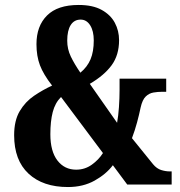

<svg xmlns="http://www.w3.org/2000/svg" viewBox="-20 -744 724 774"><path d="M254 10Q153 10 95 -44Q37 -98 37 -199Q37 -258 59.5 -296Q82 -334 117.5 -358Q153 -382 190 -399Q155 -444 141 -481Q127 -518 127 -566Q127 -639 169.5 -681.5Q212 -724 297 -724Q354 -724 390 -704Q426 -684 443 -652Q460 -620 460 -582Q460 -522 430 -481Q400 -440 342 -406L452 -249Q457 -276 459.5 -312Q462 -348 462 -382V-427H650V-374H634Q616 -374 598.5 -371Q581 -368 567.5 -355Q554 -342 547 -311Q541 -282 532.5 -250.5Q524 -219 512 -187L597 -82Q612 -64 630 -58.5Q648 -53 664 -53H672V0H493L435 -78Q408 -42 361.5 -16Q315 10 254 10ZM304 -451Q332 -474 345 -505Q358 -536 358 -581Q358 -619 343.5 -642Q329 -665 305 -665Q279 -665 265 -643Q251 -621 251 -580Q251 -546 265.5 -516Q280 -486 304 -451ZM287 -60Q322 -60 350 -80Q378 -100 395 -127L226 -353Q202 -329 192.5 -292Q183 -255 183 -203Q183 -134 211.5 -97Q240 -60 287 -60Z"/></svg>

Font: Noto Serif Khmer ExtraCondensed ExtraBold
Style: Regular
Weight: 800
Width: 2
Designer: Danh Hong and the Monotype Design Team
Foundry: Monotype Imaging Inc.
Version: Version 2.004; ttfautohint (v1.8.4.7-5d5b)